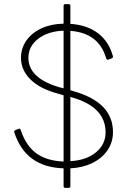

<svg xmlns="http://www.w3.org/2000/svg" viewBox="-20 -838 630 933"><path d="M82 -557Q82 -604 108.5 -641.5Q135 -679 182 -700.5Q229 -722 289 -723V-810Q289 -818 298 -818H313Q322 -818 322 -810V-722Q402 -717 455.5 -677Q509 -637 529 -564V-562Q529 -557 522 -554L506 -548H504Q497 -548 496 -555Q477 -618 433.5 -650.5Q390 -683 322 -688V-400L337 -395Q529 -341 529 -196Q529 -147 502.5 -108Q476 -69 429 -46Q382 -23 322 -20V67Q322 75 313 75H298Q289 75 289 67V-20Q196 -23 136.5 -66.5Q77 -110 49 -196V-198Q49 -203 55 -206L71 -212L74 -213Q79 -213 81 -205Q107 -128 158 -92Q209 -56 289 -53V-375L262 -383Q175 -406 128.5 -451.5Q82 -497 82 -557ZM118 -557Q118 -457 272 -413L289 -409V-689Q213 -686 165.5 -649.5Q118 -613 118 -557ZM493 -195Q493 -320 325 -366L322 -367V-55Q399 -59 446 -97.5Q493 -136 493 -195Z"/></svg>

Font: LINE Seed JP_TTF Thin
Style: Regular
Weight: 250
Designer: LY Corporation & Fontrix & Fontworks
Version: Version 1.008